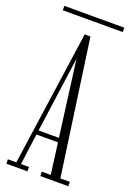

<svg xmlns="http://www.w3.org/2000/svg" viewBox="-152 -852 624 909"><g transform="rotate(20 160.0 -398.0)"><path d="M4.5 0V-22H47L144 -702H173L269 -22H317V0H176V-22H220.5L200 -178.5H91.5L70.5 -22H111V0ZM94.5 -200H197L147 -581ZM7.5 -774V-796H309.5V-774Z"/></g></svg>

Font: Imbue 50pt ExtraLight
Style: Regular
Weight: 200
Designer: Tyler Finck
Foundry: Etcetera Type Company
Version: Version 1.102; ttfautohint (v1.8.3)